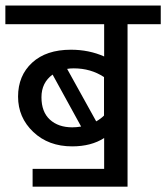

<svg xmlns="http://www.w3.org/2000/svg" viewBox="-34 -645 614 709"><path d="M86.4 44.4V-21.5H350.6V-135.3Q302.7 -104.5 232.4 -104.5Q145 -104.5 88.9 -157.7Q32.7 -210.9 32.7 -288.3Q32.7 -365.7 84.7 -413.6Q136.7 -461.4 228 -461.4Q294.4 -461.4 350.6 -436.5V-555.7H-14.2V-624.5H559.6V-555.7H437V44.4ZM232.9 -174.8Q249 -174.8 265.6 -177.7L160.2 -369.6Q119.1 -339.8 119.1 -285.9Q119.1 -231.9 150.1 -203.4Q181.2 -174.8 232.9 -174.8ZM350.1 -360.4Q301.3 -392.6 238.3 -392.6Q224.1 -392.6 213.9 -390.6L321.3 -196.8Q338.4 -206.5 350.1 -218.3Z"/></svg>

Font: Yantramanav
Style: Regular
Weight: 400
Version: Version 1.001;PS 1.0;hotconv 1.0.72;makeotf.lib2.5.5900; ttf